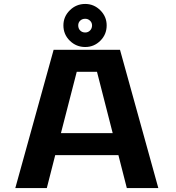

<svg xmlns="http://www.w3.org/2000/svg" viewBox="-20 -952 890 972"><path d="M411.5 -714Q366 -714 333.5 -745.8Q301 -777.5 301 -823.5Q301 -868 333.5 -900Q366 -932 411.5 -932Q455.5 -932 487.8 -900Q520 -868 520 -823.5Q520 -777.5 488 -745.8Q456 -714 411.5 -714ZM411.5 -787.5Q426 -787.5 436 -797.8Q446 -808 446 -823.5Q446 -837.5 435.8 -847.2Q425.5 -857 411.5 -857Q396 -857 386 -847.5Q376 -838 376 -823.5Q376 -807.5 386 -797.5Q396 -787.5 411.5 -787.5ZM622 0 579.5 -166.5H259.5L217 0H57.5L251.5 -700H587.5L781.5 0ZM368.5 -588.5 288.5 -278H550.5L471 -588.5Z"/></svg>

Font: League Mono Wide SemiBold
Style: Regular
Weight: 600
Width: 8
Designer: Tyler Finck
Foundry: The League of Moveable Type / Tyler Finck
Version: Version 2.210